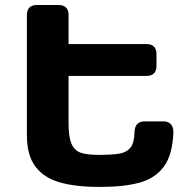

<svg xmlns="http://www.w3.org/2000/svg" viewBox="-20 -736 749 756"><path d="M85.9 -203.1V-677.2Q85.9 -696.3 95.9 -706.3Q106 -716.3 125 -716.3H210.9Q230 -716.3 240 -706.3Q250 -696.3 250 -677.2V-562.5H557.1Q576.2 -562.5 586.2 -552.4Q596.2 -542.4 596.2 -523.8V-475.6Q596.2 -457.2 586.2 -447.2Q576.2 -437.1 557.1 -437.1H250V-251.2Q250 -196.7 261.3 -170.3Q272.6 -143.8 297 -135Q321.5 -126.2 368.7 -126.2Q423.8 -126.2 451.8 -131.4Q479.7 -136.6 494.2 -155.4Q508.8 -174.1 509.8 -217.5Q510.5 -237.3 520.7 -247.7Q530.8 -258 549.3 -258H624Q643.1 -258 653.2 -246.4Q663.3 -234.9 662.6 -213.1Q659.1 -126.9 625.8 -80.9Q592.5 -34.9 531.5 -17.4Q470.5 0 372.5 0Q277.1 0 214.7 -18.1Q152.3 -36.2 119.1 -80.5Q85.9 -124.8 85.9 -203.1Z"/></svg>

Font: Gyrochrome
Style: Regular
Weight: 400
Designer: David Moles
Foundry: David Moles
Version: Version 1.005;Glyphs 3.2.3 (3260)